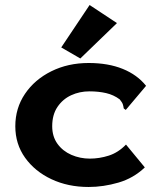

<svg xmlns="http://www.w3.org/2000/svg" viewBox="-20 -733 640 765"><path d="M333 12Q251 12 185 -19Q119 -50 80 -104.5Q41 -159 41 -230Q41 -302 79.5 -359Q118 -416 184.5 -449Q251 -482 333 -482Q411 -482 469 -458.5Q527 -435 562 -391L487 -302L481 -295L473 -301Q472 -309 469.5 -317Q467 -325 457 -337Q433 -355 403 -362Q373 -369 336 -369Q297 -369 263.5 -353.5Q230 -338 209 -307Q188 -276 188 -230Q188 -189 209 -160Q230 -131 264.5 -116Q299 -101 338 -101Q376 -101 413.5 -113Q451 -125 482 -157L557 -66Q512 -23 452 -5.5Q392 12 333 12ZM300 -500 224 -544 337 -713 446 -641Z"/></svg>

Font: Inconsolata Expanded Black
Style: Regular
Weight: 900
Width: 7
Monospace: yes
Designer: Raph Levien, Cyreal, Brenton Simpson
Foundry: Raph Levien, Cyreal, Google
Version: Version 3.001; ttfautohint (v1.8.2.53-6de2)